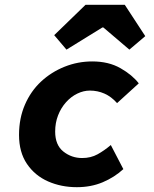

<svg xmlns="http://www.w3.org/2000/svg" viewBox="-20 -765 640 797"><path d="M299 12Q234 12 179.5 -12Q125 -36 92 -84.5Q59 -133 59 -205Q59 -274 83.5 -330.5Q108 -387 150.5 -426.5Q193 -466 248 -488Q303 -510 363 -510Q431 -510 480 -482Q529 -454 556 -419L466 -337Q442 -364 413.5 -376.5Q385 -389 353 -389Q327 -389 301 -376.5Q275 -364 254 -340.5Q233 -317 221 -286Q209 -255 209 -219Q209 -163 243 -136Q277 -109 321 -109Q357 -109 385 -124.5Q413 -140 440 -163L492 -63Q455 -29 406.5 -8.5Q358 12 299 12ZM256 -559 205 -619 335 -745H498L583 -615L517 -559L409 -651H405Z"/></svg>

Font: Source Code Pro ExtraBold
Style: Italic
Weight: 800
Italic angle: -11°
Monospace: yes
Designer: Paul D. Hunt, Teo Tuominen
Foundry: Adobe Systems Incorporated
Version: Version 1.016;hotconv 1.0.116;makeotfexe 2.5.65601